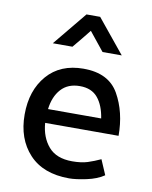

<svg xmlns="http://www.w3.org/2000/svg" viewBox="-85 -811 703 886"><g transform="rotate(10 266.5 -367.5)"><path d="M210 -589H118L248 -747H312L441 -589H351L281 -676Q264 -654 246 -632.5Q228 -611 210 -589ZM491 -221H147Q152 -154 189 -111Q226 -68 300 -68Q343 -68 372.5 -77.5Q402 -87 432 -101L462 -31Q430 -9 380.5 1.5Q331 12 300 12Q178 12 112.5 -58.5Q47 -129 47 -243Q47 -356 108.5 -427Q170 -498 279 -498Q397 -498 444 -415Q491 -332 491 -221ZM398 -286Q389 -346 360 -381Q331 -416 276 -416Q220 -416 188 -380.5Q156 -345 149 -286Z"/></g></svg>

Font: Palanquin Medium
Style: Regular
Weight: 500
Designer: Pria Ravichandran
Version: Version 1.0.4